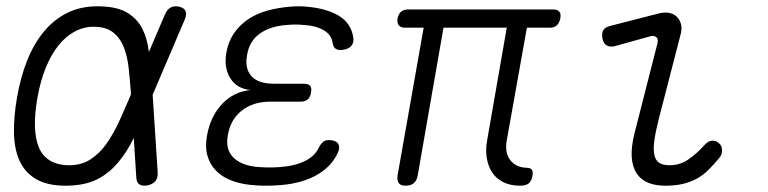

<svg xmlns="http://www.w3.org/2000/svg" viewBox="-20 -580 2440 610"><path d="M481 -32Q482 -15 474 -5Q466 5 449 9Q432 12 423 6Q414 0 413 -16L405 -142Q384 -98 357 -66Q328 -30 288 -10Q248 10 188 10Q132 10 96.5 -10Q61 -30 43.5 -66.5Q26 -103 24.5 -154.5Q23 -206 34 -270Q45 -334 66 -387Q87 -440 118.5 -478.5Q150 -517 192.5 -538.5Q235 -560 289 -560Q349 -560 382 -541Q415 -522 432 -489Q448 -458 453 -415L504 -534Q511 -550 522 -556Q533 -562 549 -559Q565 -555 569.5 -545Q574 -535 567 -518L465 -279ZM396 -280V-283Q393 -324 389 -362Q385 -400 373.5 -429.5Q362 -459 339.5 -477Q317 -495 277 -495Q245 -495 216 -479Q187 -463 164 -433.5Q141 -404 124.5 -362.5Q108 -321 99 -270Q90 -219 91 -179Q92 -139 103.5 -111.5Q115 -84 139.5 -69.5Q164 -55 200 -55Q239 -55 268 -74Q297 -93 319 -124.5Q341 -156 359 -195.5Q377 -235 394 -275Z M1102 -463Q1104 -454 1102 -446Q1100 -438 1094.5 -432.5Q1089 -427 1080 -424Q1071 -421 1060 -421Q1055 -421 1051.5 -422.5Q1048 -424 1045 -426Q1042 -428 1040 -432.5Q1038 -437 1037 -442Q1034 -469 1008.5 -484Q983 -499 941 -501Q930 -502 918 -502Q906 -502 895 -501Q841 -498 806.5 -474Q772 -450 765 -405Q757 -363 778.5 -338.5Q800 -314 850 -314H945Q960 -314 965.5 -307Q971 -300 968 -286Q966 -271 957.5 -264Q949 -257 935 -257H839Q784 -257 748 -228.5Q712 -200 704 -151Q695 -104 723 -78Q751 -52 806 -49Q821 -48 836 -48Q851 -48 866 -49Q915 -52 948 -68Q981 -84 994 -113Q997 -119 1000.5 -123Q1004 -127 1007 -129.5Q1010 -132 1014.5 -133.5Q1019 -135 1023 -135Q1035 -135 1043 -132Q1051 -129 1054.5 -123Q1058 -117 1057.5 -109.5Q1057 -102 1052 -92Q1030 -46 979 -20Q928 6 856 9Q841 10 825.5 10Q810 10 796 9Q753 7 720.5 -4.5Q688 -16 667.5 -36.5Q647 -57 639 -85.5Q631 -114 638 -151Q649 -211 686 -250Q723 -289 776 -294Q733 -298 712 -331Q691 -364 699 -412Q705 -447 722.5 -473Q740 -499 766.5 -517.5Q793 -536 828.5 -546Q864 -556 905 -559Q916 -560 928 -560Q940 -560 951 -559Q1016 -554 1055.5 -530.5Q1095 -507 1102 -463Z M1632 10Q1602 10 1579.5 -1Q1557 -12 1544 -31.5Q1531 -51 1526.5 -78Q1522 -105 1528 -136L1590 -492H1389L1307 -22Q1304 -6 1294.5 2Q1285 10 1269 10Q1253 10 1247 2Q1241 -6 1243 -22L1326 -492H1267Q1253 -492 1247 -499.5Q1241 -507 1243 -521Q1246 -536 1254.5 -543Q1263 -550 1277 -550H1737Q1751 -550 1757 -543Q1763 -536 1760 -521Q1757 -507 1749 -499.5Q1741 -492 1727 -492H1654L1590 -134Q1583 -95 1601 -71.5Q1619 -48 1653 -47Q1665 -47 1669.5 -41Q1674 -35 1672 -23Q1669 -5 1660 2.5Q1651 10 1632 10Z M1932 -433Q1917 -430 1907 -436Q1897 -442 1894 -458Q1891 -475 1897 -484.5Q1903 -494 1920 -498L2072 -537Q2092 -542 2106.5 -539Q2121 -536 2130.5 -526.5Q2140 -517 2143.5 -503.5Q2147 -490 2143 -473L2074 -206Q2063 -163 2059 -134Q2055 -105 2059 -87.5Q2063 -70 2074.5 -62.5Q2086 -55 2108 -55Q2140 -55 2167 -73.5Q2194 -92 2219 -120Q2230 -132 2242 -133Q2254 -134 2263 -126Q2273 -119 2274 -104Q2275 -89 2265 -78Q2247 -56 2229.5 -39Q2212 -22 2192 -11.5Q2172 -1 2148.5 4.5Q2125 10 2094 10Q2062 10 2039 0.5Q2016 -9 2002.5 -29.5Q1989 -50 1987 -81.5Q1985 -113 1996 -157L2069 -443Q2072 -456 2065 -462Q2058 -468 2047 -465Z"/></svg>

Font: Maple Mono ExtraLight
Style: Italic
Weight: 275
Italic angle: -10°
Monospace: yes
Designer: subframe7536
Version: Version 7.000